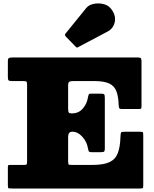

<svg xmlns="http://www.w3.org/2000/svg" viewBox="-20 -1079 880 1099"><path d="M113 -615H48Q32.5 -615 28.8 -619.5Q25 -624 25 -639V-727Q25 -744 31.2 -747Q37.5 -750 53 -750H769Q783.5 -750 786.8 -745Q790 -740 790 -726V-474Q790 -460 787.8 -457.5Q785.5 -455 771 -455H676Q665 -455 662.5 -460.2Q660 -465.5 659.5 -475Q658 -526 646.2 -556.8Q634.5 -587.5 604.8 -601.2Q575 -615 520 -615H399Q384.5 -615 377.2 -611.2Q370 -607.5 370 -591.5V-459Q370 -441 373.5 -435.5Q377 -430 389 -430H391.5Q430 -430 453.5 -457Q477 -484 483 -519Q485 -530.5 487.5 -536.8Q490 -543 500.5 -543H556Q572 -543 576 -539Q580 -535 580 -519V-229Q580 -216 576.5 -212Q573 -208 559 -208H505Q489.5 -208 487.2 -214.8Q485 -221.5 482.5 -234Q478.5 -257 465.2 -277.8Q452 -298.5 433.8 -311.8Q415.5 -325 396 -325H393Q370 -325 370 -296V-155Q370 -137.5 375 -136.2Q380 -135 397 -135H510Q573.5 -135 607.2 -151.2Q641 -167.5 654.5 -203Q668 -238.5 669.5 -296Q670.5 -315 672.5 -320Q674.5 -325 695 -325H780Q797 -325 798.5 -320.8Q800 -316.5 800 -300V-20Q800 -4.5 797 -2.2Q794 0 778 0H50Q35 0 30 -1Q25 -2 25 -18V-119Q25 -132 27.8 -133.5Q30.5 -135 43 -135H113Q129 -135 132 -137.5Q135 -140 135 -156V-596Q135 -609 130.8 -612Q126.5 -615 113 -615ZM412.5 -812.5 356 -870.5Q347.5 -879.5 356.5 -888.5L473.5 -1033Q487.5 -1050.5 514.8 -1056.5Q542 -1062.5 570.2 -1056.2Q598.5 -1050 614.5 -1030Q644.5 -993 637.2 -954.8Q630 -916.5 596 -898.5L428 -809.5Q422.5 -806 419.5 -807Q416.5 -808 412.5 -812.5Z"/></svg>

Font: Besley* Fatface
Style: Regular
Weight: 900
Designer: Owen Earl
Foundry: indestructible type*
Version: Version 3.000; ttfautohint (v1.8.3)